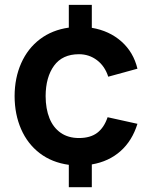

<svg xmlns="http://www.w3.org/2000/svg" viewBox="-20 -740 616 789"><path d="M262.8 -62.7Q193.2 -72.2 143.2 -110.5Q93.1 -148.9 66.7 -209.5Q40.2 -270.1 40 -345Q40.2 -419.8 67.1 -480.3Q94 -540.9 144.2 -579Q194.5 -617 262.8 -626.5V-720H357.3V-625.7Q429.5 -613.5 479 -569.5Q528.5 -525.6 544.8 -457.7L424.8 -424.8Q411.1 -468 378.7 -492.6Q346.3 -517.2 304.5 -517.2Q236.4 -517.2 202.1 -470Q167.8 -422.9 167.5 -345Q167.7 -293 183.2 -254.3Q198.7 -215.7 229.5 -194.2Q260.3 -172.8 304.5 -172.8Q351.2 -172.8 379.4 -194.1Q407.7 -215.4 422.2 -258.3L544.8 -231.2Q523.3 -161.6 475.3 -119Q427.3 -76.3 357.3 -64.3V29.2H262.8Z"/></svg>

Font: Manrope
Style: Regular
Weight: 400
Designer: Mikhail Sharanda
Foundry: Mikhail Sharanda
Version: Version 4.503